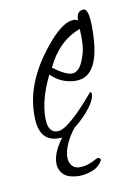

<svg xmlns="http://www.w3.org/2000/svg" viewBox="-60 -360 340 519"><g transform="rotate(-10 110.0 -100.5)"><path d="M79 10Q25 10 25 -59V-64Q25 -159 107 -253Q146 -298 174 -298Q182 -298 186 -294Q185 -321 206 -321Q220 -321 220 -267Q220 -135 153 -135Q113 -135 84 -164Q53 -101 53 -50Q53 -9 80 -9Q92 -9 109.5 -22.5Q127 -36 144 -53.5Q161 -71 172.5 -84.5Q184 -98 184 -98Q188 -98 188 -92Q188 -80 177 -63.5Q166 -47 149.5 -31Q133 -15 116 -3.5Q99 8 87 10ZM145 -156Q165 -156 177 -188Q187 -212 187 -238V-254Q187 -265 186.5 -269.5Q186 -274 186 -271Q126 -249 94 -181Q128 -156 145 -156ZM115 120Q86 119 73.5 106.5Q61 94 61 76Q61 59 69.5 41Q78 23 91 7Q104 -7 115 -13H128Q111 8 102 28.5Q93 49 93 65Q93 79 100.5 88Q108 97 122 97Q135 97 147.5 92.5Q160 88 168 83Q172 81 174 81Q178 81 180 84Q182 87 180 90Q172 105 153.5 112.5Q135 120 115 120Z"/></g></svg>

Font: Petemoss
Style: Regular
Weight: 400
Designer: Robert E. Leuschke
Foundry: Robert E. Leuschke
Version: Version 1.010; ttfautohint (v1.8.3)